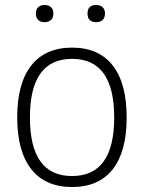

<svg xmlns="http://www.w3.org/2000/svg" viewBox="-20 -741 577 770"><path d="M159 -652Q143 -652 133.5 -660.5Q124 -669 124 -687Q124 -704 133.5 -712.5Q143 -721 159 -721Q174 -721 184 -712.5Q194 -704 194 -687Q194 -669 184 -660.5Q174 -652 159 -652ZM366 -652Q331 -652 331 -687Q331 -721 366 -721Q381 -721 391 -712.5Q401 -704 401 -687Q401 -669 391 -660.5Q381 -652 366 -652ZM269 9Q162 9 105.5 -62.5Q49 -134 49 -270Q49 -407 105.5 -478.5Q162 -550 269 -550Q376 -550 432 -478.5Q488 -407 488 -270Q488 -133 432 -62Q376 9 269 9ZM269 -35Q438 -35 438 -270Q438 -505 269 -505Q100 -505 100 -270Q100 -35 269 -35Z"/></svg>

Font: Encode Sans Narrow
Style: ExtraLight
Weight: 200
Designer: Pablo Impallari, Andres Torresi
Foundry: Pablo Impallari, Andres Torresi
Version: Version 1.000; ttfautohint (v1.00) -l 8 -r 50 -G 200 -x 14 -